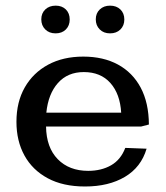

<svg xmlns="http://www.w3.org/2000/svg" viewBox="-20 -656 596 690"><path d="M285.6 14.2Q206.5 14.2 151.6 -15.4Q96.7 -44.9 67.9 -97.2Q39.1 -149.4 39.1 -218.3Q39.1 -289.6 69.1 -342Q99.1 -394.5 153.1 -423.6Q207 -452.6 279.3 -452.6Q351.1 -452.6 403.8 -424.1Q456.5 -395.5 485.6 -341.1Q514.6 -286.6 515.1 -208.5L486.8 -201.2H145.5Q146.5 -126 187.5 -84Q228.5 -42 296.9 -42Q344.2 -42 379.2 -62Q414.1 -82 430.2 -124.5L506.8 -121.6Q487.3 -55.2 429 -20.5Q370.6 14.2 285.6 14.2ZM146.5 -251H415.5Q411.6 -318.4 376.7 -357.7Q341.8 -397 281.2 -397Q223.1 -397 188.2 -357.7Q153.3 -318.4 146.5 -251ZM179.7 -536.1Q156.7 -536.1 142.6 -550.3Q128.4 -564.5 128.4 -586.4Q128.4 -608.4 142.8 -622.1Q157.2 -635.7 180.2 -635.7Q202.6 -635.7 216.6 -622.1Q230.5 -608.4 230.5 -585.9Q230.5 -564 216.6 -550Q202.6 -536.1 179.7 -536.1ZM375.5 -536.1Q352.5 -536.1 338.4 -550.3Q324.2 -564.5 324.2 -586.4Q324.2 -608.4 338.6 -622.1Q353 -635.7 375.5 -635.7Q398.4 -635.7 412.6 -622.1Q426.8 -608.4 426.8 -585.9Q426.8 -564 412.6 -550Q398.4 -536.1 375.5 -536.1Z"/></svg>

Font: Kameron Medium
Style: Regular
Weight: 500
Designer: Vernon Adams
Foundry: Vernon Adams
Version: Version 1.100